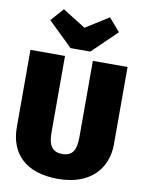

<svg xmlns="http://www.w3.org/2000/svg" viewBox="-110 -1118 917 1215"><g transform="rotate(10 348.0 -510.0)"><path d="M496 -1042 348 -949 200 -1042 127 -959 284 -807H411L568 -959ZM660 -752H437V-261C437 -178 413 -138 348 -138C283 -138 258 -178 258 -261V-752H36V-255C36 -91 136 22 348 22C559 22 660 -102 660 -255Z"/></g></svg>

Font: Glow Sans SC Normal Heavy
Style: Regular
Weight: 900
Designer: Ryoko NISHIZUKA (kana, bopomofo & ideographs); Paul D. Hunt (Latin, Greek & Cyrillic); Sandoll Communications, Soo-young
Version: Version 0.93